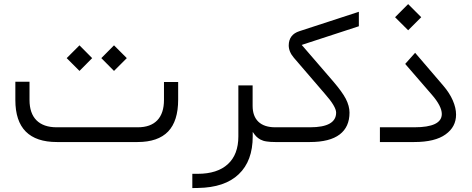

<svg xmlns="http://www.w3.org/2000/svg" viewBox="-20 -705 2343 953"><path d="M261.2 -73.2C217.3 -73.2 184.1 -85 161.1 -107.9C138.2 -130.9 126.5 -164.6 126.5 -209V-299.3H56.2V-208.5C56.2 -69.3 125 0 262.7 0H662.6C730.5 0 781.2 -17.6 814.5 -52.2C847.7 -86.9 864.3 -139.6 864.3 -210.4V-297.9H793.9V-209C793.9 -164.6 782.7 -130.9 760.7 -107.9C738.8 -85 706.5 -73.2 664.1 -73.2ZM482.9 -416.5 545.9 -353 609.4 -416.5 545.9 -480ZM311 -416.5 374.5 -353 437.5 -416.5 374.5 -480Z M1353 0C1357.4 0 1360.4 -3.4 1362.8 -9.8C1365.2 -16.1 1366.2 -24.4 1366.2 -34.7V-40C1366.2 -50.3 1365.2 -58.1 1362.8 -64.5C1360.4 -70.3 1357.4 -73.2 1353.5 -73.2H1346.2C1309.6 -73.2 1281.7 -82.5 1262.7 -100.6C1243.7 -118.7 1233.9 -145 1233.9 -179.7V-281.2H1163.1V-27.8C1163.1 32.2 1145.5 78.1 1110.8 109.9C1076.2 141.6 1026.4 157.7 961.4 157.7H934.6V228.5L962.4 228C1051.3 226.6 1118.7 204.1 1165 159.7C1211.4 115.7 1234.4 53.2 1234.4 -28.3V-31.2V-50.3C1240.7 -40.5 1247.1 -32.7 1252.4 -27.3C1257.8 -22 1264.6 -16.6 1272.9 -12.2C1281.2 -7.8 1291.5 -4.4 1303.2 -2.9C1314.5 -1 1329.1 0 1346.2 0Z M1349.6 -73.2C1347.2 -73.2 1344.7 -71.8 1342.8 -69.3C1340.8 -66.4 1339.4 -62.5 1338.4 -57.6C1337.4 -52.7 1336.9 -46.9 1336.9 -40V-34.7C1336.9 -11.7 1341.3 0 1349.6 0H1518.1C1584 0 1633.3 -12.7 1666 -37.6C1698.7 -62.5 1714.8 -98.6 1714.8 -146C1714.8 -168 1708.5 -190.9 1696.3 -214.8C1683.6 -238.8 1663.1 -266.6 1635.3 -299.3L1484.9 -473.6L1477.5 -481.9L1487.8 -485.4L1761.2 -574.7V-646.5L1466.3 -550.3C1431.2 -539.1 1413.6 -515.6 1413.1 -480C1413.1 -459 1421.4 -438.5 1438.5 -418.5L1591.8 -240.2C1629.4 -197.8 1648.4 -166 1648.4 -146C1648.4 -97.7 1605.5 -73.2 1519 -73.2Z M1940.9 -619.6 2005.9 -554.7 2070.8 -619.6 2005.9 -684.6ZM2036.1 0C2105 0 2157.2 -12.7 2191.9 -38.1C2226.6 -63 2243.7 -95.7 2243.7 -136.2C2243.7 -158.2 2238.3 -181.6 2227.5 -206.5C2216.8 -231 2201.2 -255.4 2180.7 -279.3L2040.5 -442.9L1991.2 -387.7L2123.5 -234.9C2156.2 -197.3 2172.9 -165 2172.9 -139.2C2172.9 -95.2 2127.4 -73.2 2036.6 -73.2H1865.7V0Z"/></svg>

Font: Shabnam FD Light
Style: Regular
Weight: 300
Foundry: DejaVu fonts team - Redesigned by Saber Rastikerdar - Based on Vazir font
Version: Version 5.00;October 20, 2019;FontCreator 12.0.0.2547 64-bit